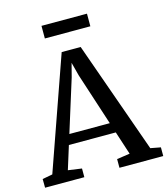

<svg xmlns="http://www.w3.org/2000/svg" viewBox="-150 -1032 989 1135"><g transform="rotate(-15 345.0 -465.0)"><path d="M0 0ZM45.4 -64.9 286.1 -749H402.3L645 -64.9L707 -53.2V0H439V-53.2L518.6 -64.9L472.2 -207.5H185.1L140.6 -64.9L224.1 -53.2V0H-16.1L-16.6 -53.2ZM452.1 -269.5 347.7 -590.3 326.2 -672.4 304.7 -589.4 204.6 -269.5ZM489.3 -929.7V-852.5H210.9V-929.7Z"/></g></svg>

Font: Merriweather
Style: Regular
Weight: 400
Designer: Eben Sorkin
Foundry: Eben Sorkin
Version: Version 1.584; ttfautohint (v1.6)